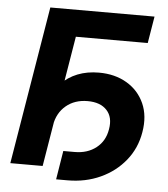

<svg xmlns="http://www.w3.org/2000/svg" viewBox="-55 -777 773 881"><g transform="rotate(5 332.0 -336.5)"><path d="M621.1 -727.5 600.6 -604H269.5L169.4 0H20.5L141.1 -727.5ZM236.3 55.7 257.8 -76.7H310.1Q369.1 -76.7 409.2 -108.2Q449.2 -139.6 458 -194.3Q467.8 -250 438 -282.2Q408.2 -314.5 349.6 -314.5Q290 -314.5 250 -281Q210 -247.6 200.2 -189.9H126.5Q146.5 -310.5 214.1 -379.9Q281.7 -449.2 389.6 -449.2Q463.9 -449.2 518.6 -416.7Q573.2 -384.3 598.9 -326.9Q624.5 -269.5 611.8 -194.8Q599.6 -120.1 554.2 -63.7Q508.8 -7.3 440.2 24.2Q371.6 55.7 288.6 55.7Z"/></g></svg>

Font: Inter
Style: Bold Italic
Weight: 700
Italic angle: -9.39999°
Designer: Rasmus Andersson
Foundry: rsms
Version: Version 4.001;git-9221beed3